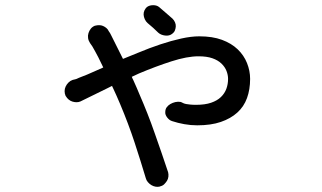

<svg xmlns="http://www.w3.org/2000/svg" viewBox="-20 -650 1240 740"><path d="M347 -551Q354 -553 362 -553Q370 -553 377 -550Q384 -547 390 -542Q396 -537 399 -530Q401 -526 402 -525.5Q403 -525 408 -515Q418 -496 432 -467Q443 -446 454 -423Q483 -435 513 -447Q556 -465 598 -479Q640 -493 678.5 -501.5Q717 -510 748 -510Q799 -510 835.5 -496.5Q872 -483 896 -460Q920 -437 932 -407Q944 -377 944 -346Q944 -305 932 -272Q920 -239 894.5 -216Q869 -193 831 -180Q793 -167 740 -167Q715 -167 690 -171.5Q665 -176 644 -183Q633 -186 624.5 -197Q616 -208 617 -218Q617 -229 622.5 -236.5Q628 -244 636.5 -249Q645 -254 655.5 -256.5Q666 -259 677 -257Q683 -254 687.5 -252Q692 -250 698 -249Q704 -248 713 -247Q722 -246 736 -246Q770 -246 793.5 -254Q817 -262 831.5 -276Q846 -290 852.5 -308Q859 -326 859 -346Q859 -361 853 -376.5Q847 -392 833.5 -405Q820 -418 798.5 -425.5Q777 -433 745 -433Q701 -433 640.5 -413.5Q580 -394 516 -367Q502 -360 488 -354Q490 -348 493 -343Q508 -310 519 -283Q533 -251 548 -213Q563 -175 576.5 -136Q590 -97 603.5 -58.5Q617 -20 628 14Q630 22 629 31Q628 40 623.5 47Q619 54 613 60Q607 66 598 68L596 69Q588 71 579.5 69.5Q571 68 563.5 63.5Q556 59 550 52Q544 45 542 37Q522 -30 498.5 -101.5Q475 -173 443 -249Q430 -280 415 -312Q413 -315 412 -319L392 -309Q332 -280 290 -259Q283 -256 275 -256Q267 -256 259 -258.5Q251 -261 244.5 -266.5Q238 -272 234 -279L233 -280Q229 -289 229 -298.5Q229 -308 233 -316.5Q237 -325 244 -332Q251 -339 260 -342Q267 -344 270.5 -344.5Q274 -345 284 -350Q314 -361 351 -378Q365 -384 378 -390Q368 -411 359 -429Q346 -454 336 -471L327 -484Q321 -493 319.5 -503Q318 -513 321 -522.5Q324 -532 330 -539.5Q336 -547 346 -551ZM644 -520Q633 -511 616.5 -513Q600 -515 590 -524Q581 -533 570.5 -542.5Q560 -552 549 -561Q542 -567 538 -576Q534 -585 533.5 -593.5Q533 -602 537 -610.5Q541 -619 548 -624Q557 -630 570.5 -630Q584 -630 593 -623Q604 -613 618 -601.5Q632 -590 645 -578Q651 -572 654.5 -564Q658 -556 657.5 -548Q657 -540 654 -532.5Q651 -525 644 -520Z"/></svg>

Font: Maple Mono NF CN
Style: Regular
Weight: 400
Monospace: yes
Designer: subframe7536
Version: Version 7.000